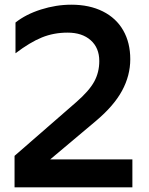

<svg xmlns="http://www.w3.org/2000/svg" viewBox="-20 -798 633 818"><path d="M42 -134 305 -363Q360 -411 381.5 -450.5Q403 -490 403 -538Q403 -594 366.5 -626.5Q330 -659 268 -659Q209 -659 158.5 -638.5Q108 -618 46 -571V-702Q90 -737 154.5 -757.5Q219 -778 284 -778Q361 -778 418 -749.5Q475 -721 505 -668.5Q535 -616 535 -546Q535 -476 500 -411.5Q465 -347 389 -283L194 -119H544V0H42Z"/></svg>

Font: Application Semibold
Style: Regular
Weight: 600
Designer: Wei Huang
Foundry: Wei Huang
Version: Version 0.012